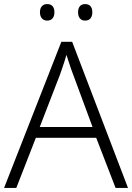

<svg xmlns="http://www.w3.org/2000/svg" viewBox="-20 -922 648 942"><path d="M547 0 452 -246H156L60 0H0L281 -717H334L608 0ZM339 -556Q335 -566 329 -583Q323 -600 317 -619Q311 -638 306 -653Q301 -636 295.5 -618Q290 -600 284 -584Q278 -568 274 -555L175 -299H434ZM176 -862Q176 -881 185.5 -891.5Q195 -902 211 -902Q229 -902 238 -891.5Q247 -881 247 -862Q247 -843 238 -832Q229 -821 211 -821Q195 -821 185.5 -832Q176 -843 176 -862ZM363 -862Q363 -881 372 -891.5Q381 -902 397 -902Q415 -902 424 -891.5Q433 -881 433 -862Q433 -843 424 -832Q415 -821 397 -821Q381 -821 372 -832Q363 -843 363 -862Z"/></svg>

Font: Noto Sans Armenian Light
Style: Regular
Weight: 300
Designer: Monotype Design Team
Foundry: Monotype Imaging Inc.
Version: Version 2.007